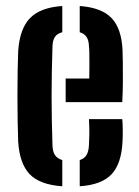

<svg xmlns="http://www.w3.org/2000/svg" viewBox="-20 -628 474 655"><path d="M42 -145.5Q41 -175 40.2 -216Q39.5 -257 39.5 -301.2Q39.5 -345.5 40.2 -385.5Q41 -425.5 42 -453Q47 -529.5 82.2 -566Q117.5 -602.5 192.5 -607.5V-518Q174.5 -513.5 167 -501.5Q159.5 -489.5 159 -469.5Q157.5 -424 156.8 -382.2Q156 -340.5 156 -300.2Q156 -260 156.8 -219Q157.5 -178 159 -133Q159.5 -111 167.5 -99Q175.5 -87 192.5 -82V7.5Q114.5 2 80.5 -34.5Q46.5 -71 42 -145.5ZM252 7.5V-82Q268 -87 275.2 -99.2Q282.5 -111.5 283.5 -133.5Q284.5 -148.5 284.8 -170.8Q285 -193 283.5 -221.5H397Q398.5 -210 398.8 -185.8Q399 -161.5 398 -145.5Q394.5 -70 360.8 -33.8Q327 2.5 252 7.5ZM204 -279.5V-360H284.5Q285 -383 285 -405.5Q285 -428 284.8 -445.2Q284.5 -462.5 283.5 -469.5Q283 -490.5 275.2 -502Q267.5 -513.5 252 -518V-607.5Q327 -602 360.8 -566.2Q394.5 -530.5 398 -457.5Q398.5 -445.5 399 -415.8Q399.5 -386 399.2 -349Q399 -312 397 -279.5Z"/></svg>

Font: Big Shoulders Stencil Text Thin
Style: Bold
Weight: 700
Version: Version 2.001